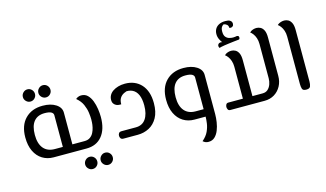

<svg xmlns="http://www.w3.org/2000/svg" viewBox="-110 -1156 2966 1748"><g transform="rotate(-15 1373.0 -282.5)"><path d="M268 0Q209 0 163 -28.5Q117 -57 91 -111Q65 -165 65 -241Q65 -354 126.5 -417Q188 -480 291 -480Q367 -480 415 -449Q463 -418 463 -369V0H373V-369Q373 -388 353.5 -399Q334 -410 291 -410Q225 -410 190 -367.5Q155 -325 155 -241Q155 -158 192 -114Q229 -70 298 -70H511V0ZM511 0V-70Q523 -70 527 -61Q531 -52 531 -35Q531 -19 527 -9.5Q523 0 511 0ZM342 -545Q319 -545 302 -562Q285 -579 285 -602Q285 -626 302 -643Q319 -660 342 -660Q366 -660 382.5 -643Q399 -626 399 -602Q399 -579 382.5 -562Q366 -545 342 -545ZM196 -545Q173 -545 156 -562Q139 -579 139 -602Q139 -626 156 -643Q173 -660 196 -660Q220 -660 236.5 -643Q253 -626 253 -602Q253 -579 236.5 -562Q220 -545 196 -545Z M511 0V-70H578Q610 -70 631 -85Q652 -100 663.5 -123Q675 -146 680.5 -171Q686 -196 687 -216.5Q688 -237 688 -246Q688 -273 683 -310Q678 -347 660.5 -387Q643 -427 603 -460Q608 -465 615.5 -469.5Q623 -474 633 -477Q643 -480 656 -480Q691 -480 714.5 -457Q738 -434 752 -397.5Q766 -361 772 -320Q778 -279 778 -244Q778 -129 725 -64.5Q672 0 578 0ZM511 0Q499 0 495 -9.5Q491 -19 491 -35Q491 -52 495 -61Q499 -70 511 -70ZM731 195Q708 195 691 178Q674 161 674 138Q674 114 691 97Q708 80 731 80Q755 80 771.5 97Q788 114 788 138Q788 161 771.5 178Q755 195 731 195ZM585 195Q562 195 545 178Q528 161 528 138Q528 114 545 97Q562 80 585 80Q609 80 625.5 97Q642 114 642 138Q642 161 625.5 178Q609 195 585 195Z M927 0Q908 0 900.5 -10.5Q893 -21 893 -35Q893 -49 900.5 -59.5Q908 -70 927 -70H1061Q1123 -70 1155 -116.5Q1187 -163 1187 -244Q1187 -304 1170 -343Q1153 -382 1119.5 -398.5Q1086 -415 1038 -407L1096 -418Q1065 -412 1040 -400Q1015 -388 1001 -366Q987 -344 987 -307Q979 -306 965.5 -307.5Q952 -309 941 -314Q928 -320 918 -333Q908 -346 908 -369Q908 -393 919.5 -413.5Q931 -434 952.5 -448.5Q974 -463 1003 -471.5Q1032 -480 1067 -480Q1115 -480 1153.5 -464Q1192 -448 1220 -417Q1248 -386 1262.5 -342Q1277 -298 1277 -241Q1277 -158 1247 -104.5Q1217 -51 1168 -25.5Q1119 0 1061 0Z M1595 0Q1536 0 1490 -28.5Q1444 -57 1418 -111Q1392 -165 1392 -241Q1392 -354 1453.5 -417Q1515 -480 1618 -480Q1694 -480 1742 -449Q1790 -418 1790 -369V0H1700V-369Q1700 -388 1680.5 -399Q1661 -410 1618 -410Q1552 -410 1517 -367.5Q1482 -325 1482 -241Q1482 -158 1519 -114Q1556 -70 1625 -70H1790V0ZM1668 229Q1655 229 1645 226Q1635 223 1627.5 218Q1620 213 1615 209Q1655 175 1672.5 137Q1690 99 1695 62.5Q1700 26 1700 0V-70H1790V0Q1790 35 1784 75Q1778 115 1764 150Q1750 185 1726.5 207Q1703 229 1668 229Z M1933 0Q1917 0 1911 -12Q1905 -24 1905 -35Q1905 -46 1911 -58Q1917 -70 1933 -70H2256Q2287 -70 2306.5 -88Q2326 -106 2335.5 -133Q2345 -160 2345 -188V-512Q2345 -543 2336.5 -568Q2328 -593 2315 -610Q2302 -627 2290 -635Q2294 -640 2303.5 -646Q2313 -652 2326.5 -656Q2340 -660 2355 -660Q2374 -660 2392.5 -650.5Q2411 -641 2423 -617Q2435 -593 2435 -549V-188Q2435 -134 2412 -91.5Q2389 -49 2349 -24.5Q2309 0 2256 0ZM2070 -70V-371Q2070 -402 2061.5 -427Q2053 -452 2040 -469Q2027 -486 2015 -494Q2019 -499 2028.5 -505Q2038 -511 2051.5 -515Q2065 -519 2080 -519Q2099 -519 2117.5 -509.5Q2136 -500 2148 -476Q2160 -452 2160 -408V-70ZM1986 -570Q1977 -582 1978 -592.5Q1979 -603 1985.5 -609.5Q1992 -616 2002 -617.5Q2012 -619 2022 -615Q2012 -626 2000.5 -649.5Q1989 -673 1989 -700Q1989 -727 2001.5 -748.5Q2014 -770 2038.5 -782Q2063 -794 2097 -794Q2126 -794 2139 -786.5Q2152 -779 2155.5 -770Q2159 -761 2159 -754Q2159 -738 2150.5 -730.5Q2142 -723 2132 -722.5Q2122 -722 2117 -726Q2118 -746 2104.5 -756.5Q2091 -767 2077 -769Q2067 -767 2056.5 -752Q2046 -737 2046 -708Q2046 -674 2060 -657.5Q2074 -641 2093.5 -636Q2113 -631 2128 -631Q2140 -631 2149 -632.5Q2158 -634 2162 -635Q2178 -635 2181.5 -626Q2185 -617 2182 -608Q2179 -599 2173 -599Q2150 -597 2125 -594Q2100 -591 2076.5 -588Q2053 -585 2033.5 -582Q2014 -579 2001 -576Q1988 -573 1986 -570Z M2650 0Q2618 0 2612 -19Q2606 -38 2606 -64V-512Q2606 -543 2597.5 -568Q2589 -593 2576 -610Q2563 -627 2551 -635Q2555 -640 2564.5 -646Q2574 -652 2588 -656Q2602 -660 2617 -660Q2636 -660 2654 -650.5Q2672 -641 2684 -617Q2696 -593 2696 -549V-64Q2696 -38 2689 -19Q2682 0 2650 0Z"/></g></svg>

Font: El Messiri
Style: Regular
Weight: 400
Designer: Mohamed Gaber
Foundry: Kief Type Foundry
Version: Version 2.020